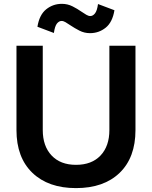

<svg xmlns="http://www.w3.org/2000/svg" viewBox="-20 -950 780 986"><path d="M675.7 -715V-282Q675.7 -141 594.5 -62.5Q513.3 16 370.2 16Q228.1 16 146.3 -62.5Q64.6 -141 64.6 -282V-715H199.6V-282Q199.6 -199.7 244.9 -151.6Q290.1 -103.5 370.3 -103.5Q451.2 -103.5 496.5 -151.6Q541.7 -199.7 541.7 -282V-715ZM483.3 -929.3 567.7 -897.4Q557.7 -835.9 522.7 -807.8Q487.6 -779.7 442.2 -779.7Q413.1 -779.7 387.7 -792.8Q362.3 -805.9 342.5 -819.3Q327.2 -829.6 316.4 -836Q305.7 -842.4 296.1 -842.4Q283.2 -842.4 272.4 -829.1Q261.7 -815.8 256.7 -780.7L172.2 -812.6Q182.2 -874.1 217.2 -902.2Q252.3 -930.3 297.7 -930.3Q326.9 -930.3 352.3 -917.5Q377.6 -904.7 397.4 -890.7Q412.7 -880.4 423.5 -874Q434.3 -867.6 443.8 -867.6Q456.8 -867.6 467.7 -881.1Q478.7 -894.6 483.3 -929.3Z"/></svg>

Font: Wix Madefor Display
Style: Regular
Weight: 400
Designer: Dalton Maag Ltd
Foundry: Dalton Maag Ltd
Version: Version 3.100